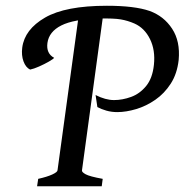

<svg xmlns="http://www.w3.org/2000/svg" viewBox="-20 -650 645 670"><path d="M57.6 -483.9Q65.9 -547.4 137.2 -588.6Q208.5 -629.9 353 -629.9Q449.7 -629.9 502 -611.8Q551.8 -593.8 580.6 -549.8Q609.4 -505.9 603.5 -440.9Q598.1 -392.6 575.9 -358.2Q553.7 -323.7 522 -301.8Q490.2 -279.8 455.1 -269.3Q419.9 -258.8 389.2 -258.8Q369.1 -258.8 351.3 -263.9Q333.5 -269 319.8 -276.4L313.5 -318.4Q348.1 -300.8 377.9 -300.8Q407.2 -300.8 437.5 -311.8Q467.8 -322.8 490 -349.9Q512.2 -377 517.1 -423.8Q522.5 -475.1 503.4 -513.7Q484.4 -552.2 449.2 -567.9Q425.8 -578.1 401.4 -582.3Q377 -586.4 326.2 -585.4Q237.3 -583 194.1 -561.3Q150.9 -539.6 145.5 -500Q140.6 -463.4 168.9 -448.2Q166.5 -444.3 150.9 -435.3Q135.3 -426.3 116.5 -418Q97.7 -409.7 85 -407.2Q69.8 -414.6 62 -435.8Q54.2 -457 57.6 -483.9ZM342.3 -615.2 266.1 -55.7Q264.6 -49.8 278.6 -42Q292.5 -34.2 338.4 -25.9L335 0H109.4L113.3 -25.9Q144 -32.7 162.1 -41Q180.2 -49.3 180.7 -55.7L257.3 -615.2Z"/></svg>

Font: Gentium Book Plus
Style: Italic
Weight: 400
Italic angle: -8°
Designer: Victor Gaultney, Annie Olsen, Iska Routamaa, Becca Hirsbrunner
Foundry: SIL International
Version: Version 6.101